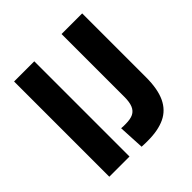

<svg xmlns="http://www.w3.org/2000/svg" viewBox="-180 -796 941 941"><g transform="rotate(-45 291.0 -325.5)"><path d="M57 0V-660H197V0ZM273 8 266 -127Q273 -126 281 -126Q289 -126 295 -126Q330 -126 349 -135.5Q368 -145 377 -166.5Q386 -188 386 -224V-660H529V-218Q529 -136 505.5 -86Q482 -36 434.5 -13.5Q387 9 316 9Q309 9 300.5 9Q292 9 273 8Z"/></g></svg>

Font: Bricolage Grotesque Condensed
Style: Bold
Weight: 700
Width: 3
Designer: Mathieu Triay
Foundry: Atelier Triay
Version: Version 1.001;gftools[0.9.33.dev8+g029e19f]